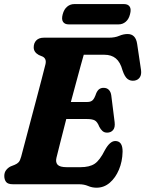

<svg xmlns="http://www.w3.org/2000/svg" viewBox="-20 -880 694 917"><path d="M356.5 0H42Q17.5 0 9 -11.2Q0.5 -22.5 0.5 -39.5Q0.5 -57 10 -68.5Q19.5 -80 31.5 -85.5L50.5 -93Q62.5 -98 69.2 -105.5Q76 -113 81 -131.5Q88 -158 99.8 -202.5Q111.5 -247 125.5 -299.8Q139.5 -352.5 153.5 -405.2Q167.5 -458 179 -502.2Q190.5 -546.5 197 -572.5Q203.5 -599 184 -609.5L165 -617.5Q141 -631 141 -653.5Q141 -674.5 153.5 -687.2Q166 -700 189.5 -700H499.5Q529 -700 549.2 -708.8Q569.5 -717.5 589.5 -717.5Q628 -717.5 635 -670.5L653.5 -546Q656.5 -524 648 -511Q639.5 -498 623 -495Q603.5 -492 589.5 -502.5Q575.5 -513 565 -544.5Q554.5 -583.5 533.2 -601Q512 -618.5 479 -618.5H380Q375 -601.5 365.5 -566.8Q356 -532 343.8 -486.8Q331.5 -441.5 318.5 -393H398Q413 -393 422 -401Q431 -409 440 -435.5Q446.5 -449.5 455 -455Q463.5 -460.5 474.5 -460.5Q491 -460.5 500.2 -450.5Q509.5 -440.5 511.5 -424L527.5 -296.5Q530.5 -271 520 -258.8Q509.5 -246.5 491.5 -246.5Q478 -246.5 469.2 -254.5Q460.5 -262.5 454.5 -274Q445 -298.5 432.5 -305Q420 -311.5 396.5 -311.5H296.5Q280 -247 266.8 -195.2Q253.5 -143.5 249.5 -126Q244.5 -105 255.2 -93.2Q266 -81.5 299 -81.5H364Q407.5 -81.5 432 -97.8Q456.5 -114 481 -163Q505 -206.5 530.5 -206.5Q566 -206.5 565.5 -155.5Q564.5 -108.5 548 -69.5Q531.5 -30.5 504 -7Q476.5 16.5 441 16.5Q419.5 16.5 400.5 8.2Q381.5 0 356.5 0ZM279.5 -812Q286 -836 300.8 -848.2Q315.5 -860.5 334.5 -860.5H572.5Q591.5 -860.5 599.5 -848.2Q607.5 -836 601 -812Q595 -788 580.2 -775.8Q565.5 -763.5 546 -763.5H308.5Q289 -763.5 281 -775.8Q273 -788 279.5 -812Z"/></svg>

Font: Fraunces 144pt S100
Style: Bold Italic
Weight: 700
Italic angle: -16°
Version: Version 1.000; ttfautohint (v1.8.3)